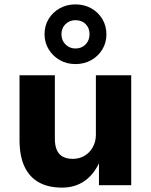

<svg xmlns="http://www.w3.org/2000/svg" viewBox="-20 -844 689 875"><path d="M262 11Q200 11 157 -13Q114 -37 91.5 -85Q69 -133 69 -207V-501H230V-211Q230 -182 238.5 -161.5Q247 -141 265.5 -130.5Q284 -120 312 -120Q341 -120 365 -134Q389 -148 403 -173.5Q417 -199 417 -229V-501H578V0H431V-100Q406 -47 363.5 -18Q321 11 262 11ZM324 -552Q284 -552 252.5 -570Q221 -588 202 -619Q183 -650 183 -688Q183 -727 201.5 -757.5Q220 -788 252 -806Q284 -824 324 -824Q364 -824 396 -806Q428 -788 446.5 -757Q465 -726 465 -687Q465 -650 446.5 -619Q428 -588 396 -570Q364 -552 324 -552ZM324 -623Q352 -623 370 -641.5Q388 -660 388 -688Q388 -717 370 -734.5Q352 -752 324 -752Q297 -752 278.5 -734Q260 -716 260 -688Q260 -660 278.5 -641.5Q297 -623 324 -623Z"/></svg>

Font: Nunito Sans 8pt ExtraBold
Style: Regular
Weight: 800
Version: Version 3.101;gftools[0.9.27]